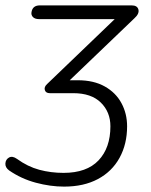

<svg xmlns="http://www.w3.org/2000/svg" viewBox="-57 -505 562 713"><path d="M181 188Q130 188 76 173.5Q22 159 -23 128Q-38 117 -37 102Q-36 87 -23.5 80Q-11 73 6 85Q46 114 89 125.5Q132 137 179 137Q265 137 309 90.5Q353 44 353 -36Q353 -89 317.5 -124Q282 -159 215 -159H128Q113 -159 109.5 -170.5Q106 -182 118 -193L369 -434H88Q73 -434 65.5 -441.5Q58 -449 60 -460Q64 -485 91 -485H432Q453 -485 457 -469.5Q461 -454 442 -437L202 -207H232Q291 -207 332 -184Q373 -161 394 -122Q415 -83 415 -36Q415 30 387 81Q359 132 306.5 160Q254 188 181 188Z"/></svg>

Font: Nunito Light
Style: Italic
Weight: 300
Italic angle: -9°
Designer: Vernon Adams
Foundry: Vernon Adams
Version: Version 3.601; ttfautohint (v1.8.2.53-6de2)